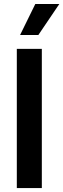

<svg xmlns="http://www.w3.org/2000/svg" viewBox="-20 -955 321 975"><path d="M192.4 0H65.4V-707H192.4ZM159.2 -934.6H281.2L174.8 -777.3H82Z"/></svg>

Font: WEMIX Pretendard SemiBold
Style: Regular
Weight: 600
Designer: Base glyphs from Inter by Rasmus Andersson; Hangeul glyphs from Noto Sans CJK(Source Han Sans) by Jang Soo-young and Kan
Foundry: Kil Hyung-jin
Version: Version 1.000